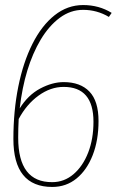

<svg xmlns="http://www.w3.org/2000/svg" viewBox="-20 -730 462 760"><path d="M187 10Q33 10 33 -180Q33 -291 52.5 -387.5Q72 -484 108.5 -556.5Q145 -629 196 -669.5Q247 -710 309 -710Q372 -710 422 -679L411 -663Q364 -691 309 -691Q259 -691 216.5 -659.5Q174 -628 141 -573Q77 -465 58 -301Q91 -354 139 -379.5Q187 -405 232 -405Q298 -405 334 -367.5Q370 -330 370 -251Q370 -175 347 -116Q324 -57 283 -23.5Q242 10 187 10ZM52 -185Q52 -8 187 -9Q234 -9 271 -40.5Q308 -72 329 -126Q350 -180 350 -248Q350 -386 232 -386Q180 -386 132.5 -351.5Q85 -317 54 -259Q52 -222 52 -185Z"/></svg>

Font: Georama SemiCondensed Thin
Style: Italic
Weight: 100
Width: 4
Italic angle: -9°
Designer: Jean-Baptiste Levee
Foundry: Production Type
Version: Version 1.000